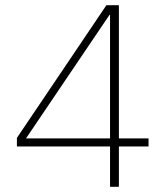

<svg xmlns="http://www.w3.org/2000/svg" viewBox="-20 -718 640 738"><path d="M403 0V-155H45V-188L389 -698H437V-186H551V-155H437V0ZM80 -186H403V-661H401Z"/></svg>

Font: IBM Plex Sans Thai ExtLt
Style: Regular
Weight: 200
Designer: Mike Abbink, Paul van der Laan, Pieter van Rosmalen, Ben Mitchell, Mark Frömberg
Foundry: Bold Monday
Version: Version 1.2